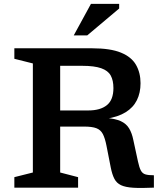

<svg xmlns="http://www.w3.org/2000/svg" viewBox="-20 -948 830 970"><path d="M426.5 -390Q487 -390 520 -416.8Q553 -443.5 553 -503Q553 -541.5 539.5 -566.2Q526 -591 491.5 -603.2Q457 -615.5 395.5 -615.5H213L213.5 -704H447Q537.5 -704 590.8 -682.2Q644 -660.5 667 -620.5Q690 -580.5 690 -527.5Q690 -479 671.5 -441.8Q653 -404.5 614.5 -380.8Q576 -357 516 -348V-352Q563 -348.5 590.5 -335.8Q618 -323 632.2 -299.5Q646.5 -276 653.5 -241L677 -132.5Q683.5 -102 691.5 -86.8Q699.5 -71.5 714.8 -67Q730 -62.5 757.5 -62.5V0Q693 3 653.2 0.5Q613.5 -2 591.2 -12.5Q569 -23 557.8 -44.8Q546.5 -66.5 539.5 -102L518 -211.5Q510.5 -250 499.5 -271Q488.5 -292 467 -300.2Q445.5 -308.5 405.5 -308.5H213.5L212.5 -390ZM284 -704V-76.5L374.5 -53V0H52.5V-53L146 -76.5V-627.5L52.5 -651V-704ZM352.5 -769 439.5 -928.5H582V-905L420.5 -769Z"/></svg>

Font: Newsreader 7pt Medium
Style: Regular
Weight: 500
Designer: Hugues Gentile
Foundry: Production Type
Version: Version 1.003